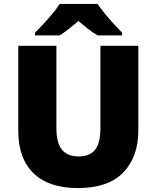

<svg xmlns="http://www.w3.org/2000/svg" viewBox="-20 -947 797 977"><path d="M684 -284Q684 -149 607.5 -69.5Q531 10 376 10Q228 10 150.5 -65.5Q73 -141 73 -280V-714H267V-295Q267 -219 295.5 -185Q324 -151 379 -151Q438 -151 464.5 -185.5Q491 -220 491 -296V-714H684ZM476 -927Q492 -904 514.5 -876.5Q537 -849 560.5 -823.5Q584 -798 601 -781V-767H477Q451 -782 428 -800Q405 -818 379 -840Q353 -818 331.5 -801Q310 -784 284 -767H158V-781Q177 -799 200.5 -824.5Q224 -850 246.5 -877Q269 -904 284 -927Z"/></svg>

Font: Noto Sans Khmer UI Black
Style: Regular
Weight: 900
Designer: Danh Hong and the Monotype Design Team
Foundry: Monotype Imaging Inc.
Version: Version 2.002; ttfautohint (v1.8.4.7-5d5b)